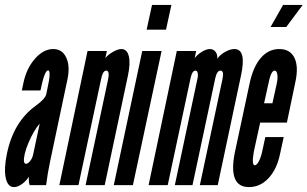

<svg xmlns="http://www.w3.org/2000/svg" viewBox="-26 -755 1254 783"><path d="M31 8Q46 8 63 -4Q80 -16 90.5 -33H91.5Q91 -25 92 -15Q93 -5 95 0H162Q166 -30 169.2 -48.8Q172.5 -67.5 178 -95L249 -431Q260.5 -485 244.2 -520Q228 -555 191 -555Q151.5 -555 117 -516Q82.5 -477 70 -419L63 -386H139Q155.5 -468 170 -468Q175.5 -468 176.2 -455.5Q177 -443 173 -422L163 -372Q159 -352 120 -324Q28.5 -258 2 -127Q-10.5 -66.5 -2.5 -29.2Q5.5 8 31 8ZM80 -87Q66 -87 75 -128Q80 -148.5 90 -172.5Q100 -196.5 112.5 -217.8Q125 -239 136 -251L109 -124Q106 -110 97 -98.5Q88 -87 80 -87Z M216 0H294L386 -431Q393 -467 407 -467Q422 -467 415 -432L323 0H401L496 -448Q506.5 -497.5 499.2 -526.2Q492 -555 469 -555Q454.5 -555 434.2 -543.2Q414 -531.5 403.5 -518L410 -547H331Z M572 -634H651L673 -735H594ZM438 0H516L633 -547H554Z M930 -555Q912.5 -555 891.5 -543Q870.5 -531 860 -515Q862 -532 853.2 -543.5Q844.5 -555 830 -555Q816 -555 798 -544.2Q780 -533.5 768 -518L774 -547H695L580 0H658L751.5 -438Q758 -467 771 -467Q778 -467 780.2 -457.5Q782.5 -448 779 -433L687 0H759L852 -436.5Q859 -467 873 -467Q889 -467 881 -431L789 0H862L957 -448Q980 -555 930 -555Z M989 8Q1035 8 1069 -28.2Q1103 -64.5 1116 -127L1131 -196H1056L1043 -136Q1038 -113 1029.5 -97Q1021 -81 1013 -81Q999.5 -81 1009 -136L1035 -255H1144L1178 -418Q1192.5 -482.5 1175 -518.8Q1157.5 -555 1113 -555Q1069 -555 1037.8 -519Q1006.5 -483 992 -415L931 -130Q904.5 8 989 8ZM1051 -334 1068 -411Q1078.5 -467 1094 -467Q1102.5 -467 1105 -451.2Q1107.5 -435.5 1102 -411L1085 -334ZM1077.5 -645H1141.5L1208.5 -735H1128.5Z"/></svg>

Font: League Gothic Condensed Italic
Style: Regular
Weight: 400
Width: 3
Designer: The League of Moveable Type
Version: Version 1.600; ttfautohint (v1.8.3)